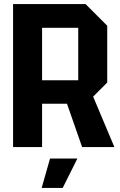

<svg xmlns="http://www.w3.org/2000/svg" viewBox="-20 -720 587 940"><path d="M186 -327H363V-584H186ZM505 -594V-316L436 -247L540 0H382L308 -212H186V0H44V-700H399ZM184 200 225 56H359L287 200Z"/></svg>

Font: Tektur SemiCondensed SemiBold
Style: Regular
Weight: 600
Width: 4
Designer: Adam Jagosz
Foundry: Adam Jagosz
Version: Version 1.005;gftools[0.9.30]